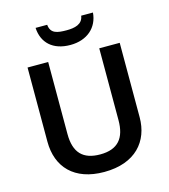

<svg xmlns="http://www.w3.org/2000/svg" viewBox="-134 -1036 1014 1151"><g transform="rotate(-15 373.5 -460.5)"><path d="M551 -931H478C471 -879 421 -869 372 -869C314 -869 272 -875 267 -931H195C200 -838 262 -778 371 -778C476 -778 544 -840 551 -931ZM659 -252V-714H532V-268C532 -158 485 -98 374 -98C268 -98 215 -150 215 -267V-714H87V-254C87 -95 185 10 370 10C565 10 659 -104 659 -252Z"/></g></svg>

Font: Noto Sans Tai Tham SemiBold
Style: Regular
Weight: 600
Designer: Monotype Design Team 2013. Revised by David WIlliams 2020
Foundry: Monotype Imaging Inc.
Version: Version 2.002